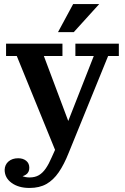

<svg xmlns="http://www.w3.org/2000/svg" viewBox="-20 -724 618 950"><path d="M126 154Q153 154 172 143Q191 132 206.5 109.5Q222 87 236 54L291 -68L303 -88L444 -447H353V-508H568V-447H515L320 32Q297 90 270.5 128.5Q244 167 209.5 186.5Q175 206 126 206ZM273 68 63 -447H10V-508H289V-447H197L331 -90ZM70 59Q94 59 109.5 71.5Q125 84 125 106Q125 129 108.5 140Q92 151 66 152L65 121Q71 138 87.5 146Q104 154 126 154V206Q72 206 37.5 181Q3 156 3 116Q4 90 22.5 74.5Q41 59 70 59ZM267 -565 342 -704H471L345 -565Z"/></svg>

Font: Montagu Slab Medium
Style: Regular
Weight: 500
Version: Version 1.000